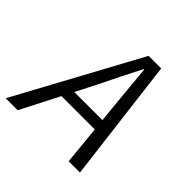

<svg xmlns="http://www.w3.org/2000/svg" viewBox="-192 -808 961 961"><g transform="rotate(45 288.5 -328.0)"><path d="M256 -379 198 -265H397L386 -377Q381 -430 376 -484Q371 -538 366 -591H362Q334 -537 308.5 -485.5Q283 -434 256 -379ZM-23 0 333 -656H422L503 0H423L403 -205H167L62 0Z"/></g></svg>

Font: Source Code Pro
Style: Italic
Weight: 400
Italic angle: -11°
Monospace: yes
Designer: Paul D. Hunt, Teo Tuominen
Foundry: Adobe Systems Incorporated
Version: Version 1.050;PS 1.000;hotconv 16.6.51;makeotf.lib2.5.65220